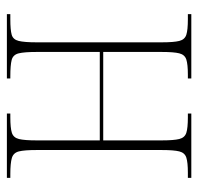

<svg xmlns="http://www.w3.org/2000/svg" viewBox="-29 -547 576 558"><g transform="rotate(90 259.0 -268.0)"><path d="M21 0V-10H36Q67 -10 81 -14Q95 -18 99 -34.5Q103 -51 103 -86V-450Q103 -485 99 -501Q95 -517 81 -521.5Q67 -526 36 -526H21V-536H208V-526H197Q167 -526 153 -521.5Q139 -517 135 -501Q131 -485 131 -450V-280H388V-450Q388 -485 384 -501Q380 -517 366 -521.5Q352 -526 321 -526H310V-536H497V-526H482Q452 -526 438 -521.5Q424 -517 420 -501Q416 -485 416 -450V-86Q416 -51 420 -35Q424 -19 439 -14.5Q454 -10 486 -10H497V0H310V-10H321Q352 -10 366 -14.5Q380 -19 384 -35Q388 -51 388 -86V-270H131V-86Q131 -51 135 -34.5Q139 -18 154 -14Q169 -10 202 -10H208V0Z"/></g></svg>

Font: Noto Serif Display ExtraCondensed Thin
Style: Regular
Weight: 100
Width: 2
Designer: Monotype Design Team
Foundry: Monotype Imaging Inc.
Version: Version 2.009